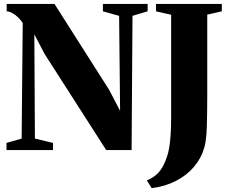

<svg xmlns="http://www.w3.org/2000/svg" viewBox="-20 -763 1180 976"><path d="M13 0V-36.5L90 -58.5L95.5 -646Q86.5 -660.5 73 -673.8Q59.5 -687 44 -695.8Q28.5 -704.5 14 -705.5V-743H257L535 -306L590.5 -199.5L585.5 -682.5L503 -705.5V-743H730.5V-705.5L653.5 -682.5L649 0H520L206.5 -489L154.5 -588.5L157.5 -58.5L249.5 -36.5V0ZM726.5 154Q750.5 144 769.2 129.5Q788 115 802.5 91.8Q817 68.5 829 33Q836 13 840.5 -14.5Q845 -42 847.5 -80.2Q850 -118.5 850 -171V-688L773 -705.5V-743H1107.5V-705.5L1033.5 -688.5V-275Q1033.5 -180.5 1031.2 -115Q1029 -49.5 1019 -14.5Q1003.5 40.5 966.8 84.2Q930 128 875.2 156.2Q820.5 184.5 751 193.5Z"/></svg>

Font: Merriweather 96pt Black
Style: Regular
Weight: 900
Version: Version 2.100